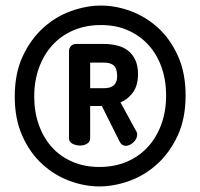

<svg xmlns="http://www.w3.org/2000/svg" viewBox="-20 -705 720 690"><path d="M33 -358Q33 -442 62 -503.5Q91 -565 136 -605.5Q181 -646 236 -665.5Q291 -685 343 -685Q396 -685 450 -665Q504 -645 548 -605Q592 -565 619.5 -504Q647 -443 647 -362Q647 -278 618 -216.5Q589 -155 544 -114.5Q499 -74 444 -54.5Q389 -35 337 -35Q284 -35 230 -55Q176 -75 132 -115Q88 -155 60.5 -216Q33 -277 33 -358ZM228 -522Q228 -532 235 -539.5Q242 -547 253 -547H354Q378 -547 400.5 -541.5Q423 -536 439.5 -523.5Q456 -511 466 -490Q476 -469 476 -439Q476 -398 458 -373Q440 -348 413 -337L472 -229Q473 -227 473 -222Q473 -206 459.5 -193.5Q446 -181 432 -181Q417 -181 409 -198L346 -324H304V-208Q304 -196 293.5 -189Q283 -182 268 -182Q253 -182 240.5 -188.5Q228 -195 228 -208ZM304 -480V-388H354Q401 -388 401 -431Q401 -459 389 -469.5Q377 -480 354 -480ZM577 -362Q577 -417 560.5 -463.5Q544 -510 513.5 -543.5Q483 -577 440 -596Q397 -615 343 -615Q289 -615 245 -596.5Q201 -578 169.5 -544Q138 -510 120.5 -462.5Q103 -415 103 -358Q103 -303 119.5 -256.5Q136 -210 166 -176.5Q196 -143 239.5 -124Q283 -105 337 -105Q391 -105 435 -123.5Q479 -142 510.5 -176Q542 -210 559.5 -257.5Q577 -305 577 -362Z"/></svg>

Font: AkaAcidDosis
Style: ExtraBold
Weight: 800
Designer: Edgar Tolentino, Pablo Impallari, Igino Marini, Aka-Acid
Foundry: Edgar Tolentino, Pablo Impallari, Igino Marini, Aka-Acid
Version: Version 1.007